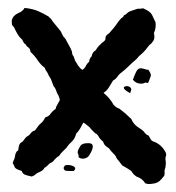

<svg xmlns="http://www.w3.org/2000/svg" viewBox="-20 -582 443 484"><path d="M166 -151H157Q149 -151 144 -152Q137 -158 144 -165Q146 -166 152 -166Q160 -166 166.5 -162Q173 -158 166 -151ZM178 -186Q179 -190 177 -194Q173 -199 182 -213Q186 -221 200 -221H205Q218 -220 212 -204Q206 -190 201 -186Q195 -182 189 -182Q182 -182 178 -186ZM333 -560 341 -561Q359 -553 363 -545L372 -526Q373 -520 372 -512Q371 -504 368 -499Q371 -486 366.5 -479Q362 -472 357 -469Q345 -453 338 -447Q330 -441 324 -433Q318 -428 313 -423.5Q308 -419 303 -414Q293 -404 282 -396Q278 -392 274 -386Q268 -380 265 -379Q259 -369 254 -361Q249 -353 241 -348Q254 -337 262 -325Q268 -312 281 -308L296 -296Q300 -292 303.5 -289Q307 -286 311 -282Q317 -267 333 -258Q339 -254 342 -251Q348 -242 355 -240Q361 -227 365 -226Q387 -219 398 -197Q400 -191 398 -188Q397 -185 397 -180Q398 -176 398 -172Q398 -170 398 -169Q397 -157 396 -157Q394 -151 395 -147Q395 -141 394 -139Q387 -130 382.5 -126Q378 -122 371 -120Q361 -118 355 -118Q352 -118 346 -120Q339 -132 324 -137Q316 -142 311 -151Q305 -155 299.5 -158.5Q294 -162 288 -165L279 -177Q273 -183 272 -188Q269 -192 263 -198Q257 -204 255 -208Q250 -211 246 -214.5Q242 -218 240 -225Q231 -232 228 -239Q224 -245 220 -246Q215 -251 211.5 -254.5Q208 -258 205 -262Q201 -265 197.5 -268Q194 -271 190 -273Q188 -269 186 -265.5Q184 -262 182 -258Q178 -251 172 -245Q169 -233 162 -226Q158 -222 154.5 -218.5Q151 -215 148 -210L136 -198Q133 -195 129 -189Q125 -187 122 -184Q119 -181 117 -179Q113 -173 105 -170Q102 -167 99 -164Q96 -161 92 -159Q90 -153 79 -148Q73 -146 69 -142Q66 -139 60 -137Q45 -140 40.5 -143Q36 -146 35 -151Q18 -156 17 -161Q15 -166 12 -171Q15 -180 16 -181Q18 -187 18.5 -191.5Q19 -196 21 -198Q22 -201 26 -203Q27 -216 31 -221Q38 -225 40 -229Q45 -236 48 -238Q51 -240 53 -241Q57 -245 59 -248Q63 -252 68 -253Q73 -260 77 -265Q81 -270 84 -272Q89 -276 94 -286Q104 -289 108 -296Q113 -303 120 -307Q121 -313 125 -319Q127 -322 131 -330Q129 -338 127.5 -341Q126 -344 124 -347Q121 -356 119 -359.5Q117 -363 115 -365Q111 -376 109 -381Q107 -386 105 -388Q102 -393 100 -398Q94 -406 93 -411Q84 -417 75 -430Q68 -441 57 -451Q56 -459 52 -462Q46 -466 45 -470Q41 -472 39.5 -475Q38 -478 36 -482Q29 -488 24 -496.5Q19 -505 15 -514Q11 -516 10 -522Q9 -528 10 -532Q13 -543 26 -549Q37 -553 42 -562Q62 -560 76 -554Q90 -548 103 -540Q105 -537 108 -535Q111 -532 112 -529L130 -507Q134 -503 137 -495Q139 -490 145 -484L158 -460Q160 -456 161 -453Q162 -444 164 -442L166 -439Q169 -428 172 -425Q173 -423 174 -421.5Q175 -420 176 -418Q179 -414 181.5 -411Q184 -408 188 -406Q194 -410 197 -417Q199 -421 205 -427Q205 -434 211 -440Q213 -451 221 -455Q226 -463 229 -466Q231 -468 233 -470Q235 -472 237 -474Q247 -480 246 -486Q245 -492 255 -498Q268 -512 278 -527Q285 -536 287 -537Q291 -539 292 -543Q297 -545 302 -550Q305 -553 312 -555Q322 -558 327 -560ZM311 -356 308 -347Q296 -354 293.5 -357.5Q291 -361 293 -363Q297 -365 300 -365Q304 -365 307.5 -362.5Q311 -360 311 -356ZM347 -374Q341 -371 336 -371Q323 -371 315 -381Q320 -395 324 -402.5Q328 -410 336 -410Q338 -410 338.5 -409.5Q339 -409 341 -409Q347 -407 349.5 -406.5Q352 -406 354 -406Q362 -395 360 -390Q358 -385 355.5 -378Q353 -371 351 -373Z"/></svg>

Font: Black And White Picture
Style: Regular
Weight: 400
Designer: AsiaSoft Inc.
Foundry: AsiaSoft Inc.
Version: Version 1.64